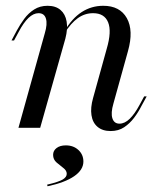

<svg xmlns="http://www.w3.org/2000/svg" viewBox="-20 -446 552 670"><path d="M366.1 11.3Q337.9 11.3 320.6 -3.2Q303.2 -17.7 299.2 -44Q295.2 -70.2 304.8 -104L352.4 -275.8Q370.2 -336.3 357.3 -368.1Q344.4 -400 304.8 -400Q275.8 -400 251.6 -382.7Q227.4 -365.3 205.6 -330.6L204.8 -337.1Q231.5 -382.3 265.3 -404Q299.2 -425.8 340.3 -425.8Q398.4 -425.8 422.6 -382.7Q446.8 -339.5 426.6 -267.7L375.8 -84.7Q366.1 -51.6 372.2 -33.1Q378.2 -14.5 396.8 -14.5Q415.3 -14.5 432.7 -31.5Q450 -48.4 466.9 -79.8L483.1 -109.7H491.9L473.4 -75.8Q462.9 -54.8 448 -35.1Q433.1 -15.3 413.3 -2Q393.5 11.3 366.1 11.3ZM44.4 0 136.3 -329.8Q146 -362.1 140.3 -381Q134.7 -400 114.5 -400Q96.8 -400 79.4 -383.5Q62.1 -366.9 45.2 -334.7L29 -304.8H20.2L38.7 -339.5Q50 -360.5 64.5 -380.2Q79 -400 99.2 -412.9Q119.4 -425.8 146 -425.8Q174.2 -425.8 191.1 -411.3Q208.1 -396.8 212.5 -371Q216.9 -345.2 208.1 -311.3L120.2 0ZM146 204 144.4 198.4Q185.5 188.7 199.2 180.2Q212.9 171.8 212.9 160.5Q212.9 149.2 201.2 140.3Q189.5 131.5 177.4 121Q165.3 110.5 165.3 94.4Q165.3 79.8 177.4 70.6Q189.5 61.3 209.7 61.3Q236.3 61.3 253.6 77.4Q271 93.5 271 117.7Q271 146.8 238.7 169Q206.5 191.1 146 204Z"/></svg>

Font: Playfair 144pt
Style: Italic
Weight: 400
Italic angle: -15.6°
Designer: Claus Eggers Sørensen
Foundry: Claus Eggers Sørensen
Version: Version 2.001;gftools[0.9.30]